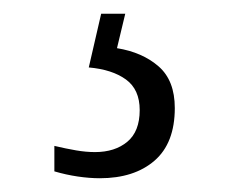

<svg xmlns="http://www.w3.org/2000/svg" viewBox="-20 -29 346 279"><path d="M125 230Q110 230 93 227.5Q76 225 59 220V183Q76 187 90.5 189.5Q105 192 118 192Q147 192 165 177Q183 162 183 131Q183 101 163 86.5Q143 72 109 69L127 -9H162L150 41Q187 47 210.5 67.5Q234 88 234 128Q234 179 204.5 204.5Q175 230 125 230Z"/></svg>

Font: Noto Serif Tamil SemiCondensed Light
Style: Italic
Weight: 300
Width: 4
Italic angle: -12°
Designer: Indian Type Foundry, Tom Grace, and the Monotype Design Team
Foundry: Monotype Imaging Inc.
Version: Version 2.003; ttfautohint (v1.8.4.7-5d5b)